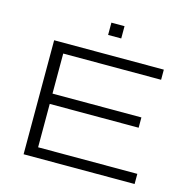

<svg xmlns="http://www.w3.org/2000/svg" viewBox="-122 -994 1117 1116"><g transform="rotate(15 436.0 -435.5)"><path d="M117 0V-686H777V-625H188V-384H723V-322H188V-61H785V0ZM412 -797V-871H491V-797Z"/></g></svg>

Font: Archivo Expanded ExtraLight
Style: Regular
Weight: 250
Width: 7
Designer: Hector Gatti
Foundry: Omnibus-Type
Version: Version 2.001